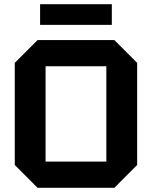

<svg xmlns="http://www.w3.org/2000/svg" viewBox="-20 -890 720 910"><path d="M50 -108V-592L158 -700H522L630 -592V-108L522 0H158ZM196 -576V-124H484V-576ZM170 -772V-870H510V-772Z"/></svg>

Font: Tektur SemiBold
Style: Regular
Weight: 600
Designer: Adam Jagosz
Foundry: Adam Jagosz
Version: Version 1.005;gftools[0.9.30]